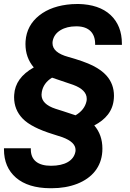

<svg xmlns="http://www.w3.org/2000/svg" viewBox="-32 -741 666 981"><path d="M549.8 -238.8C550.3 -243.2 550.3 -247.6 550.3 -251.5C550.3 -291.5 537.6 -325.7 512.7 -354C496.1 -373 472.7 -390.1 442.9 -405.3C412.6 -420.4 370.6 -435.1 316.9 -450.2C263.2 -464.8 236.3 -488.3 236.3 -520C236.3 -523.9 236.3 -527.8 237.3 -532.2C242.2 -555.7 255.4 -573.7 277.3 -586.9C299.3 -600.1 325.7 -606.4 356 -606.4C358.4 -606.4 360.4 -606.4 362.8 -606.4C422.9 -605 454.1 -571.3 454.1 -516.6C454.1 -515.1 454.1 -513.7 454.1 -511.7H590.8C590.8 -513.7 590.8 -515.6 590.8 -518.1C590.8 -579.6 571.3 -628.4 532.7 -664.6C493.7 -700.7 438.5 -719.2 367.7 -720.7L335 -719.7C266.6 -714.8 210.9 -695.8 168.5 -662.1C126 -628.4 102.5 -585 98.6 -530.8C98.1 -525.9 98.1 -521 98.1 -516.1C98.1 -469.7 112.3 -429.7 140.6 -396.5C77.1 -360.8 43.9 -314.5 40.5 -256.8C40 -252.4 40 -248.5 40 -244.6C40 -201.7 54.7 -165 84 -134.8C113.3 -104.5 165 -78.1 239.3 -55.2L286.6 -40C331.5 -23.4 354 -2 354 24.9C354 28.3 354 32.2 353 35.6C343.8 80.1 299.3 106 228.5 106C160.2 106 125.5 75.7 125.5 22.5C125.5 20.5 125.5 18.6 125.5 16.6H-11.7C-11.7 18.6 -11.7 20.5 -11.7 22.5C-11.7 83.5 8.8 131.3 49.8 167C90.8 202.1 148.9 220.2 223.6 220.7C226.6 220.7 229.5 220.7 232.4 220.7C279.8 220.7 322.8 213.4 362.3 198.2C440.4 167.5 485.4 110.4 490.7 34.2C491.2 28.8 491.2 22.9 491.2 18.1C491.2 -28.3 477.5 -67.9 449.7 -100.1C506.3 -129.9 545.4 -172.4 549.8 -238.8ZM341.8 -307.6C388.2 -290.5 411.1 -266.6 411.1 -236.8C411.1 -232.9 411.1 -228.5 410.2 -224.6C403.8 -194.3 384.8 -169.9 354 -151.9L290.5 -172.9L252 -185.1C204.1 -200.7 180.2 -224.6 180.2 -256.8C180.2 -261.2 180.7 -266.1 181.6 -271C187 -301.8 204.6 -326.2 233.9 -344.2Z"/></svg>

Font: Roboto
Style: Bold Italic
Weight: 700
Italic angle: -12°
Designer: Google
Version: Version 2.137; 2017